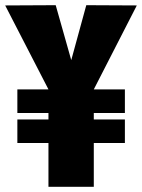

<svg xmlns="http://www.w3.org/2000/svg" viewBox="-25 -721 548 741"><path d="M42 -285V-376H162L-5 -700L190 -701L250 -489L308 -701L503 -700L337 -376H457V-285H337V-260H457V-169H337V0H162V-169H42V-260H162V-285Z"/></svg>

Font: Georama Condensed Black
Style: Regular
Weight: 900
Width: 3
Designer: Jean-Baptiste Levee
Foundry: Production Type
Version: Version 1.000